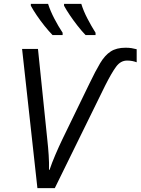

<svg xmlns="http://www.w3.org/2000/svg" viewBox="-20 -965 721 985"><path d="M171.9 0 93.3 -713.9H174.8L222.7 -248.5Q227.1 -209.5 229.7 -169.4Q232.4 -129.4 231.4 -93.3L234.4 -94.2Q245.6 -127.9 263.7 -170.2Q281.7 -212.4 299.8 -250L439 -536.6Q469.7 -600.6 493.9 -641.1Q518.1 -681.6 547.9 -700.9Q577.6 -720.2 624 -720.2Q641.6 -720.2 655 -718Q668.5 -715.8 681.2 -712.4V-645.5Q670.9 -649.4 658.7 -651.9Q646.5 -654.3 631.8 -654.3Q599.1 -654.3 576.2 -623.5Q553.2 -592.8 519.5 -525.9L261.2 0ZM418.9 -785.2Q399.9 -804.7 378.7 -831.8Q357.4 -858.9 338.6 -886.7Q319.8 -914.6 308.6 -935.5V-945.3H397Q408.2 -908.7 428.7 -869.4Q449.2 -830.1 470.2 -796.9V-785.2ZM249.5 -785.2Q230.5 -804.7 208.7 -831.8Q187 -858.9 168.2 -886.7Q149.4 -914.6 138.2 -935.5V-945.3H226.6Q238.3 -908.7 258.8 -869.4Q279.3 -830.1 301.3 -796.9V-785.2Z"/></svg>

Font: Open Sans
Style: Italic
Weight: 400
Italic angle: -12°
Designer: Monotype Design Team
Foundry: Monotype Imaging Inc.
Version: Version 3.000; ttfautohint (v1.8.4)